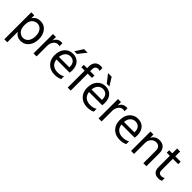

<svg xmlns="http://www.w3.org/2000/svg" viewBox="238 -2033 3547 3547"><g transform="rotate(45 2011.5 -259.5)"><path d="M296 -64Q360 -64 401 -114.5Q442 -165 442 -258Q442 -341 402 -392Q362 -443 301 -443Q240 -443 195.5 -398.5Q151 -354 151 -253Q151 -156 196 -110Q241 -64 296 -64ZM151 -507V-430Q204 -515 308 -515Q409 -515 466.5 -441.5Q524 -368 524 -258Q524 -141 463.5 -66.5Q403 8 306 8Q206 8 151 -77V197H73V-507Z M718 -507V-418Q758 -512 856 -512Q874 -512 884 -510V-432Q863 -439 841 -439Q788 -439 753 -390Q718 -341 718 -277V0H639L640 -507Z M1337 -716 1213 -560H1144L1243 -716ZM1289 -286V-306Q1289 -369 1255 -406.5Q1221 -444 1161 -444Q1104 -444 1064 -403Q1024 -362 1017 -286ZM1336 -100V-26Q1277 5 1192 5Q1077 5 1006.5 -65.5Q936 -136 936 -252Q936 -373 999 -443Q1062 -513 1161 -513Q1256 -513 1312 -452Q1368 -391 1368 -279Q1368 -247 1363 -220H1017Q1026 -145 1074 -105Q1122 -65 1200 -65Q1285 -65 1336 -100Z M1730 -707V-635Q1706 -643 1684 -643Q1652 -643 1631.5 -621Q1611 -599 1611 -553V-507H1723V-443H1611V0H1532V-443H1445V-507H1532V-554Q1532 -628 1571.5 -671Q1611 -714 1681 -714Q1705 -714 1730 -707Z M2062 -560H1993L1869 -716H1964ZM2140 -286V-306Q2140 -369 2106 -406.5Q2072 -444 2012 -444Q1955 -444 1915 -403Q1875 -362 1868 -286ZM2187 -100V-26Q2128 5 2043 5Q1928 5 1857.5 -65.5Q1787 -136 1787 -252Q1787 -373 1850 -443Q1913 -513 2012 -513Q2107 -513 2163 -452Q2219 -391 2219 -279Q2219 -247 2214 -220H1868Q1877 -145 1925 -105Q1973 -65 2051 -65Q2136 -65 2187 -100Z M2417 -507V-418Q2457 -512 2555 -512Q2573 -512 2583 -510V-432Q2562 -439 2540 -439Q2487 -439 2452 -390Q2417 -341 2417 -277V0H2338L2339 -507Z M2988 -286V-306Q2988 -369 2954 -406.5Q2920 -444 2860 -444Q2803 -444 2763 -403Q2723 -362 2716 -286ZM3035 -100V-26Q2976 5 2891 5Q2776 5 2705.5 -65.5Q2635 -136 2635 -252Q2635 -373 2698 -443Q2761 -513 2860 -513Q2955 -513 3011 -452Q3067 -391 3067 -279Q3067 -247 3062 -220H2716Q2725 -145 2773 -105Q2821 -65 2899 -65Q2984 -65 3035 -100Z M3265 -507V-419Q3310 -514 3425 -514Q3499 -514 3543 -469Q3587 -424 3587 -349V0H3508V-328Q3508 -384 3479.5 -413.5Q3451 -443 3405 -443Q3348 -443 3306.5 -399Q3265 -355 3265 -277V0H3187V-507Z M3836 -443V-146Q3836 -65 3912 -65Q3951 -65 3981 -88V-13Q3948 5 3907 5Q3757 5 3757 -148V-443H3676V-507H3757V-633H3836V-507H3976V-443Z"/></g></svg>

Font: Hind
Style: Regular
Weight: 400
Designer: Manushi Parikh, Satya Rajpurohit
Foundry: Indian Type Foundry
Version: Version 2.000;PS 1.0;hotconv 1.0.79;makeotf.lib2.5.61930